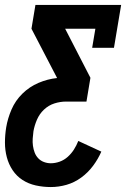

<svg xmlns="http://www.w3.org/2000/svg" viewBox="-22 -540 542 775"><path d="M183 215Q152 215 122.5 208.5Q93 202 69 186.5Q45 171 29 147Q13 123 5.5 94.5Q-2 66 -2 35.5Q-2 5 3 -26Q9 -62 24.5 -98Q40 -134 68.5 -162Q97 -190 133.5 -205.5Q170 -221 208 -225V-226L105 -424L121 -520H467L438 -347H350L363 -424H241L343 -226L327 -130H245Q221 -130 197.5 -122.5Q174 -115 155.5 -97.5Q137 -80 127 -56.5Q117 -33 113 -10Q111 5 110 19.5Q109 34 111 48.5Q113 63 118 76Q123 89 132.5 99Q142 109 155.5 114Q169 119 183 119Q201 119 219 112.5Q237 106 251.5 93Q266 80 276.5 63.5Q287 47 294 29L387 72Q374 102 353.5 129.5Q333 157 305.5 177Q278 197 246.5 206Q215 215 183 215Z"/></svg>

Font: Iosevka Curly Slab
Style: Bold Italic
Weight: 700
Italic angle: -9°
Monospace: yes
Designer: Belleve Invis
Foundry: Belleve Invis
Version: Version 22.1.2; ttfautohint (v1.8.4)